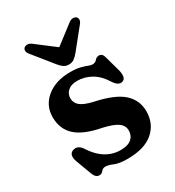

<svg xmlns="http://www.w3.org/2000/svg" viewBox="-173 -805 837 919"><g transform="rotate(-30 245.5 -345.5)"><path d="M239 -433Q205 -433 187 -416.8Q169 -400.5 169 -376Q169 -351 188.8 -334.5Q208.5 -318 255.5 -307Q363 -284.5 408.2 -243.8Q453.5 -203 453.5 -141.5Q453.5 -73 405 -30.8Q356.5 11.5 261.5 11.5Q216.5 11.5 191.5 0.8Q166.5 -10 150.5 -10Q135 -10 127.5 1Q120 12 105.5 12Q85.5 12 75 -16.5L43.5 -101Q27.5 -145 57 -155.5Q84.5 -165 105 -136.5Q135.5 -88 173.2 -64.8Q211 -41.5 254.5 -41.5Q295 -41.5 314.8 -58.8Q334.5 -76 334.5 -104Q334.5 -131 310.8 -148.2Q287 -165.5 231 -178Q136.5 -196 93.5 -235.5Q50.5 -275 50.5 -340.5Q50.5 -405 100.5 -445.5Q150.5 -486 231 -486Q264.5 -486 285.8 -480.5Q307 -475 320.2 -469.5Q333.5 -464 342.5 -464Q358 -464 367 -475Q376 -486 389.5 -486Q409 -486 415 -459L438.5 -374.5Q443 -355 440.8 -340.2Q438.5 -325.5 424.5 -321Q401.5 -313.5 379.5 -346.5Q352.5 -391 315.8 -412Q279 -433 239 -433ZM297.5 -551Q285 -536.5 273.5 -528.2Q262 -520 245.5 -520Q228.5 -520 216.8 -528Q205 -536 193 -551L104 -661.5Q95 -672.5 95.2 -682Q95.5 -691.5 101.5 -697Q109 -703 119.8 -702.8Q130.5 -702.5 142 -694L245.5 -615L348.5 -694Q360 -702.5 370.8 -702.8Q381.5 -703 389 -697Q395 -691.5 395.2 -682Q395.5 -672.5 386.5 -661.5Z"/></g></svg>

Font: Fraunces 9pt Soft SemiBold
Style: Regular
Weight: 600
Version: Version 1.000;[b76b70a41]